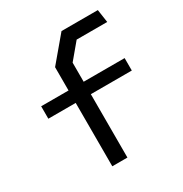

<svg xmlns="http://www.w3.org/2000/svg" viewBox="-175 -889 970 1020"><g transform="rotate(-30 310.0 -378.5)"><path d="M220.2 -607.7 345.7 -756.8H568.5L580.2 -677.3H392.7L313 -582V0.2H220.2ZM52.3 -464.8H564.3V-388.5H52.3Z"/></g></svg>

Font: Monaspace Krypton Var ExLight
Style: Regular
Weight: 200
Designer: Riley Cran and the Lettermatic Team
Version: Version 1.200 (Monaspace Krypton Var)